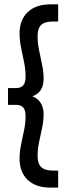

<svg xmlns="http://www.w3.org/2000/svg" viewBox="-20 -695 301 878"><path d="M245.9 -596.4V-675.1H210.4Q144.4 -675.1 106.9 -639.7Q69.5 -604.3 69.5 -542Q69.5 -510.3 76.4 -477Q83.2 -443.8 90.1 -410.3Q97 -376.9 97 -345.1Q97 -317.5 86.5 -304.9Q76 -292.2 53.2 -292.2H16.6V-215.5H53.2Q76.3 -215.5 86.6 -203.1Q97 -190.8 97 -163.6Q97 -132.4 90.1 -99.4Q83.2 -66.5 76.4 -33.7Q69.5 -1 69.5 30.3Q69.5 92.5 106.9 127.8Q144.4 163 210.4 163H245.9V85H221.6Q185.1 85 168.5 69Q151.9 53 151.9 18Q151.9 -12.6 158.7 -45.1Q165.6 -77.6 172.5 -110.2Q179.4 -142.8 179.4 -173.4Q179.4 -203.4 165.9 -224.5Q152.4 -245.6 127.9 -254.5Q179.4 -272.9 179.4 -334.5Q179.4 -365.7 172.5 -398.9Q165.6 -432 158.7 -465.3Q151.9 -498.6 151.9 -529.9Q151.9 -564.8 168 -580.6Q184.1 -596.4 220.4 -596.4Z"/></svg>

Font: Overused Grotesk Light
Style: Regular
Weight: 300
Designer: RandomMaerks
Version: Version 0.005